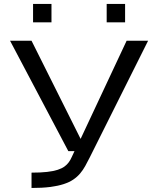

<svg xmlns="http://www.w3.org/2000/svg" viewBox="-20 -770 806 978"><path d="M328.1 0H359.4Q351.6 15.6 345.5 29.8Q339.4 43.9 330.6 56.2Q321.8 68.4 308.6 78.1Q295.4 87.9 273.7 95Q252 102.1 219.7 105.7Q187.5 109.4 140.6 109.4V187.5Q195.3 187.5 235.4 182.4Q275.4 177.2 304.4 167.7Q333.5 158.2 353.5 144.5Q373.5 130.9 388.2 113.5Q402.8 96.2 414.3 75.4Q425.8 54.7 437.5 31.2L453.1 0L734.4 -562.5H625L390.6 -62.5L140.6 -562.5H31.2ZM242.2 -750H148.4V-656.2H242.2ZM617.2 -750H523.4V-656.2H617.2Z"/></svg>

Font: Michroma
Style: Regular
Weight: 400
Version: Version 1.000